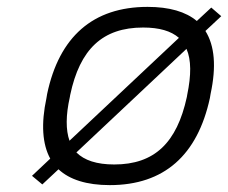

<svg xmlns="http://www.w3.org/2000/svg" viewBox="-20 -529 663 558"><path d="M117 -256 115 -244C99 -169 103 -110 126 -68L73 -18L103 7L150 -37C182 -7 232 9 299 9C457 9 554 -78 590 -244L592 -256C609 -335 604 -396 577 -439L623 -482L594 -507L552 -468C520 -495 472 -509 409 -509C250 -509 152 -422 117 -256ZM182 -120C171 -151 171 -194 183 -247L184 -253C212 -386 278 -449 396 -449C443 -449 477 -439 500 -419ZM202 -86 522 -387C536 -355 536 -311 524 -253L523 -247C494 -114 429 -51 312 -51C261 -51 225 -63 202 -86Z"/></svg>

Font: LT Wave Mono Light
Style: Italic
Weight: 300
Designer: Daniel Lyons
Version: Version 2.5 (Glyphs App)